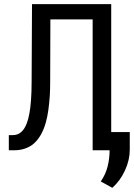

<svg xmlns="http://www.w3.org/2000/svg" viewBox="-20 -731 651 934"><path d="M521 -710.9H135.7L133.8 -332Q133.8 -308.1 133.1 -286.4Q132.3 -264.6 130.9 -245.1Q128.4 -208.5 123 -179.2Q117.7 -149.9 109.4 -128.9Q98.6 -101.6 82 -87.6Q65.4 -73.7 42.5 -73.7H22.9V0H47.9Q75.7 0 98.6 -7.3Q121.6 -14.6 140.1 -28.8Q161.6 -46.4 177.5 -73.5Q193.4 -100.6 203.6 -137.7Q210.9 -164.6 215.3 -196.5Q219.7 -228.5 222.2 -264.6Q223.1 -280.8 223.6 -297.6Q224.1 -314.5 224.1 -332L225.1 -636.7H430.7V0H521ZM611.3 -2.4V-88.4H513.2V-1Q513.2 40.5 503.4 79.1Q493.7 117.7 470.2 151.9L526.4 182.6Q565.4 147.9 588.4 97.2Q611.3 46.4 611.3 -2.4Z"/></svg>

Font: Roboto Mono
Style: Regular
Weight: 400
Monospace: yes
Designer: Google
Version: Version 3.000